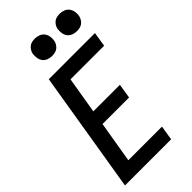

<svg xmlns="http://www.w3.org/2000/svg" viewBox="-291 -1024 1094 1094"><g transform="rotate(-45 256.0 -477.5)"><path d="M12 0 133 -735H505L491 -647H220L183 -426H397L383 -338H169L127 -88H398L384 0ZM441 -815Q424 -815 408.5 -821Q393 -827 383.5 -839.5Q374 -852 371.5 -868.5Q369 -885 371 -902Q373 -913 379.5 -924Q386 -935 395.5 -942.5Q405 -950 417 -952.5Q429 -955 440 -955Q457 -955 472.5 -949Q488 -943 497.5 -930.5Q507 -918 510 -901.5Q513 -885 510 -868Q508 -857 501.5 -846Q495 -835 485.5 -827.5Q476 -820 464 -817.5Q452 -815 441 -815ZM241 -815Q224 -815 208.5 -821Q193 -827 183.5 -839.5Q174 -852 171.5 -868.5Q169 -885 171 -902Q173 -913 179.5 -924Q186 -935 195.5 -942.5Q205 -950 217 -952.5Q229 -955 240 -955Q257 -955 272.5 -949Q288 -943 297.5 -930.5Q307 -918 310 -901.5Q313 -885 310 -868Q308 -857 301.5 -846Q295 -835 285.5 -827.5Q276 -820 264 -817.5Q252 -815 241 -815Z"/></g></svg>

Font: Iosevka Semibold Oblique
Style: Regular
Weight: 600
Italic angle: -9°
Monospace: yes
Designer: Belleve Invis
Foundry: Belleve Invis
Version: Version 32.5.0; ttfautohint (v1.8.4)